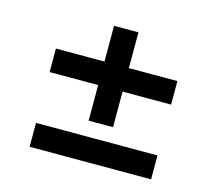

<svg xmlns="http://www.w3.org/2000/svg" viewBox="-81 -652 811 720"><g transform="rotate(15 325.0 -292.0)"><path d="M89.4 -31.7V-124.5H561V-31.7ZM89.4 -321.8V-413.1H561V-321.8ZM277.8 -183.6V-551.8H372.6V-183.6Z"/></g></svg>

Font: Inter 24pt Medium
Style: Regular
Weight: 500
Designer: Rasmus Andersson
Foundry: rsms
Version: Version 4.001;git-66647c0bb